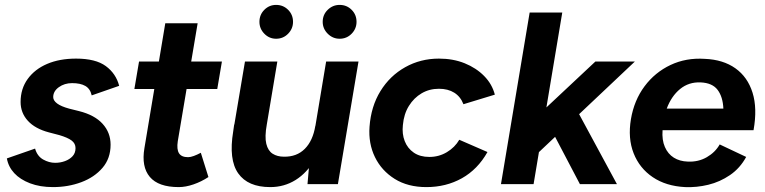

<svg xmlns="http://www.w3.org/2000/svg" viewBox="-20 -751 3118 783"><path d="M196 12Q143 12 102.5 -3.5Q62 -19 38 -45Q14 -71 8 -105L123 -145Q132 -114 156 -100.5Q180 -87 205 -87Q226 -87 245 -94Q264 -101 276 -114Q288 -127 288 -147Q288 -166 272 -178Q256 -190 222 -200L180 -211Q123 -226 93.5 -258.5Q64 -291 64 -335Q64 -389 93 -429Q122 -469 172.5 -490.5Q223 -512 290 -512Q370 -512 411.5 -481.5Q453 -451 466 -401L354 -362Q348 -389 328 -400.5Q308 -412 274 -412Q243 -412 220 -395.5Q197 -379 197 -355Q197 -341 213 -329Q229 -317 262 -308L302 -298Q366 -282 398.5 -246Q431 -210 431 -161Q431 -105 398 -66.5Q365 -28 311.5 -8Q258 12 196 12Z M709 12Q626 12 591 -29.5Q556 -71 569 -147L654 -656H786L705 -175Q700 -142 710 -126Q720 -110 747 -110Q757 -110 770.5 -115Q784 -120 799 -128L830 -29Q801 -10 769 1Q737 12 709 12ZM528 -388 547 -500H885L866 -388Z M1234 0 1242 -92 1310 -500H1442L1358 0ZM934 -233 979 -500H1111L1068 -243ZM1068 -243Q1059 -193 1066 -164.5Q1073 -136 1092 -124Q1111 -112 1138 -112Q1190 -111 1223 -144Q1256 -177 1266 -238L1310 -237Q1297 -157 1264.5 -101.5Q1232 -46 1185.5 -17Q1139 12 1082 12Q991 12 951.5 -44Q912 -100 931 -215L935 -243ZM1106 -593Q1078 -593 1058 -613.5Q1038 -634 1038 -662Q1038 -691 1058 -711Q1078 -731 1106 -731Q1135 -731 1155 -711Q1175 -691 1175 -662Q1175 -634 1155 -613.5Q1135 -593 1106 -593ZM1365 -593Q1337 -593 1316.5 -613.5Q1296 -634 1296 -662Q1296 -691 1316.5 -711Q1337 -731 1365 -731Q1394 -731 1414 -711Q1434 -691 1434 -662Q1434 -634 1414 -613.5Q1394 -593 1365 -593Z M1719 12Q1643 12 1589.5 -21.5Q1536 -55 1509 -110.5Q1482 -166 1487 -234Q1493 -317 1531.5 -379.5Q1570 -442 1632.5 -477Q1695 -512 1770 -512Q1828 -512 1875 -493Q1922 -474 1954.5 -441Q1987 -408 1998 -365L1870 -326Q1858 -357 1832.5 -373Q1807 -389 1770 -389Q1731 -389 1699.5 -370.5Q1668 -352 1647.5 -319Q1627 -286 1623 -241Q1619 -205 1630.5 -175.5Q1642 -146 1667.5 -128.5Q1693 -111 1731 -111Q1770 -111 1802.5 -130.5Q1835 -150 1853 -181L1968 -131Q1928 -60 1863.5 -24Q1799 12 1719 12Z M2023 0 2140 -700H2273L2156 0ZM2174 -127 2107 -218 2408 -500H2569ZM2345 0 2218 -242 2316 -333 2496 0Z M2774 12Q2696 8 2642 -28.5Q2588 -65 2564 -126Q2540 -187 2553 -265Q2566 -342 2608.5 -399Q2651 -456 2714.5 -486Q2778 -516 2854 -511Q2929 -508 2979 -472.5Q3029 -437 3049 -373Q3069 -309 3053 -220H2682Q2679 -180 2691.5 -151.5Q2704 -123 2728 -108Q2752 -93 2785 -92Q2828 -90 2862.5 -110Q2897 -130 2915 -162L3023 -111Q2998 -65 2957 -37Q2916 -9 2868.5 2.5Q2821 14 2774 12ZM2699 -308H2930Q2928 -356 2906.5 -384.5Q2885 -413 2837 -415Q2789 -417 2753.5 -388Q2718 -359 2699 -308Z"/></svg>

Font: Figtree
Style: Bold Italic
Weight: 700
Italic angle: -9.5°
Foundry: Erik Kennedy
Version: Version 2.001;gftools[0.9.30]